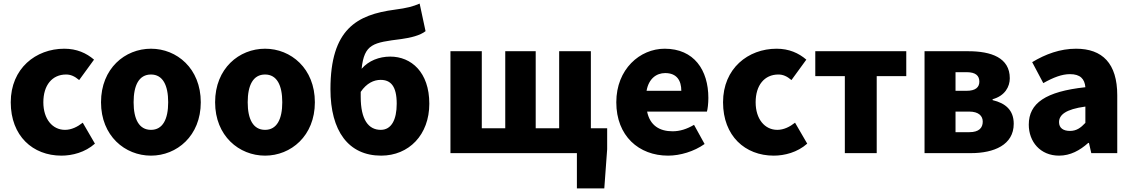

<svg xmlns="http://www.w3.org/2000/svg" viewBox="-20 -855 6323 1072"><path d="M323 14C383 14 455 -4 510 -53L442 -170C413 -147 379 -130 343 -130C273 -130 222 -190 222 -284C222 -379 271 -439 349 -439C374 -439 396 -430 422 -408L505 -522C462 -559 408 -583 339 -583C180 -583 40 -473 40 -284C40 -96 163 14 323 14Z M823 14C967 14 1101 -96 1101 -284C1101 -473 967 -583 823 -583C678 -583 544 -473 544 -284C544 -96 678 14 823 14ZM823 -130C756 -130 726 -190 726 -284C726 -379 756 -439 823 -439C889 -439 919 -379 919 -284C919 -190 889 -130 823 -130Z M1460 14C1604 14 1738 -96 1738 -284C1738 -473 1604 -583 1460 -583C1315 -583 1181 -473 1181 -284C1181 -96 1315 14 1460 14ZM1460 -130C1393 -130 1363 -190 1363 -284C1363 -379 1393 -439 1460 -439C1526 -439 1556 -379 1556 -284C1556 -190 1526 -130 1460 -130Z M1994 -342C2027 -391 2068 -409 2105 -409C2160 -409 2195 -376 2195 -276C2195 -186 2165 -130 2106 -130C2037 -130 1994 -187 1994 -314ZM2323 -835C2286 -819 2253 -810 2184 -801C1973 -773 1825 -693 1825 -357C1825 -123 1926 14 2108 14C2263 14 2377 -102 2377 -276C2377 -452 2276 -539 2159 -539C2097 -539 2038 -516 1999 -471C2014 -611 2064 -617 2221 -637C2272 -644 2326 -657 2356 -681Z M3279 -139V-569H3102V-139H2971V-569H2801V-139H2670V-569H2495V0H3201V197H3354L3370 -22V-139Z M3710 14C3777 14 3855 -9 3914 -51L3855 -158C3814 -134 3776 -122 3735 -122C3663 -122 3609 -154 3593 -232H3927C3931 -245 3935 -277 3935 -308C3935 -464 3855 -583 3691 -583C3553 -583 3421 -469 3421 -284C3421 -96 3547 14 3710 14ZM3590 -348C3602 -416 3645 -447 3694 -447C3759 -447 3784 -405 3784 -348Z M4300 14C4360 14 4432 -4 4487 -53L4419 -170C4390 -147 4356 -130 4320 -130C4250 -130 4199 -190 4199 -284C4199 -379 4248 -439 4326 -439C4351 -439 4373 -430 4399 -408L4482 -522C4439 -559 4385 -583 4316 -583C4157 -583 4017 -473 4017 -284C4017 -96 4140 14 4300 14Z M4697 0H4875V-430H5040V-569H4532V-430H4697Z M5142 0H5401C5530 0 5640 -46 5640 -164C5640 -240 5594 -279 5522 -296V-301C5591 -320 5618 -371 5618 -418C5618 -533 5514 -569 5386 -569H5142ZM5315 -348V-452H5377C5428 -452 5448 -432 5448 -399C5448 -368 5427 -348 5377 -348ZM5315 -117V-232H5391C5445 -232 5467 -207 5467 -176C5467 -142 5447 -117 5392 -117Z M5893 14C5956 14 6009 -15 6056 -57H6060L6073 0H6218V-323C6218 -501 6135 -583 5988 -583C5899 -583 5818 -553 5743 -508L5805 -391C5862 -423 5909 -441 5954 -441C6012 -441 6036 -414 6040 -368C5818 -344 5724 -279 5724 -159C5724 -64 5788 14 5893 14ZM5954 -124C5917 -124 5893 -140 5893 -173C5893 -213 5929 -245 6040 -260V-169C6014 -141 5990 -124 5954 -124Z"/></svg>

Font: Noto Sans CJK JP Black
Style: Regular
Weight: 900
Designer: Ryoko NISHIZUKA (kana & ideographs); Paul D. Hunt (Latin, Greek & Cyrillic); Wenlong ZHANG (bopomofo); Sandoll Communica
Foundry: Adobe Systems Incorporated
Version: Version 1.004;PS 1.004;hotconv 1.0.82;makeotf.lib2.5.63406